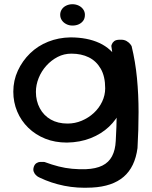

<svg xmlns="http://www.w3.org/2000/svg" viewBox="-20 -677 719 909"><path d="M416 211Q346 215 284 202.5Q222 190 168 164Q168 164 162 161Q156 158 149.5 151.5Q143 145 139.5 135.5Q136 126 140 113Q144 101 152.5 95.5Q161 90 170 89.5Q179 89 185 89.5Q191 90 191 90Q226 103 257.5 111Q289 119 321 122Q353 125 387 124Q434 122 464.5 107Q495 92 510.5 62.5Q526 33 528 -10Q532 -78 532.5 -137.5Q533 -197 530 -251Q527 -305 521 -356.5Q515 -408 507 -460Q507 -460 509.5 -467.5Q512 -475 520.5 -482Q529 -489 548 -489Q567 -490 579.5 -482.5Q592 -475 597.5 -467Q603 -459 603 -459Q621 -385 628.5 -307Q636 -229 636 -146.5Q636 -64 631 24Q619 114 565.5 160Q512 206 416 211ZM297 -2Q240 -2 194 -20.5Q148 -39 114 -72Q80 -105 61.5 -149Q43 -193 43 -243Q43 -296 64.5 -342.5Q86 -389 122.5 -424.5Q159 -460 208 -479.5Q257 -499 313 -500Q393 -500 450.5 -473.5Q508 -447 540 -391.5Q572 -336 572 -250Q572 -200 552 -155.5Q532 -111 496 -77Q460 -43 409.5 -23Q359 -3 297 -2ZM300 -92Q335 -92 367 -105.5Q399 -119 424 -142Q449 -165 463.5 -195.5Q478 -226 478 -259Q478 -315 457 -351.5Q436 -388 400.5 -405.5Q365 -423 318 -423Q283 -423 253 -407.5Q223 -392 199.5 -366Q176 -340 163 -307.5Q150 -275 150 -242Q150 -199 168.5 -164.5Q187 -130 220.5 -111Q254 -92 300 -92ZM323 -556Q307 -556 293.5 -563Q280 -570 272.5 -581.5Q265 -593 265 -607Q265 -621 272.5 -632.5Q280 -644 293.5 -650.5Q307 -657 323 -657Q339 -657 352.5 -650.5Q366 -644 374 -632.5Q382 -621 382 -607Q382 -590 374 -579Q366 -568 353 -562Q340 -556 323 -556Z"/></svg>

Font: Sour Gummy
Style: Regular
Weight: 400
Designer: Stefie Justprince
Foundry: Eifetstype
Version: Version 1.000